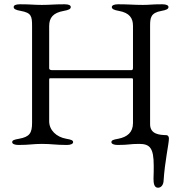

<svg xmlns="http://www.w3.org/2000/svg" viewBox="-20 -673 850 898"><path d="M37 -8C37 0 49 5 66 5C120 5 133 0 176 0C222 0 239 5 293 5C310 5 322 0 322 -8C322 -17 313 -20 290 -24C244 -32 210 -64 210 -106V-296C210 -304 210 -307 215 -307H597C601 -307 602 -304 602 -300C602 -297 602 -295 602 -292V-97C602 -54 575 -32 533 -24C510 -20 501 -17 501 -8C501 0 513 5 530 5C584 5 585 0 631 0C681 0 699 19 699 102C699 119 699 139 698 162C698 182 700 205 719 205C735 205 744 190 745 174C751 80 770 0 770 -25C770 -33 767 -41 756 -41C728 -42 682 -44 682 -92V-552C682 -590 685 -613 735 -622C758 -626 768 -631 768 -640C768 -648 758 -653 739 -653C685 -653 684 -650 648 -650C603 -650 586 -653 532 -653C514 -653 503 -648 503 -640C503 -631 513 -626 536 -622C586 -613 602 -588 602 -552V-357C602 -348 600 -345 595 -345H224C218 -345 210 -346 210 -354V-551C210 -590 228 -613 278 -622C301 -626 311 -631 311 -640C311 -648 302 -653 282 -653C228 -653 217 -650 176 -650C136 -650 127 -653 73 -653C53 -653 44 -648 44 -640C44 -631 54 -626 77 -622C127 -613 130 -597 130 -551V-99C130 -51 119 -33 69 -24C46 -20 37 -17 37 -8Z"/></svg>

Font: EB Garamond
Style: Regular
Weight: 400
Designer: Georg Duffner and Octavio Pardo
Foundry: Georg Duffner
Version: Version 1.000;PS 001.000;hotconv 1.0.88;makeotf.lib2.5.64775